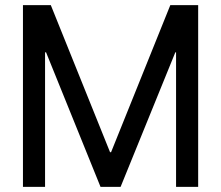

<svg xmlns="http://www.w3.org/2000/svg" viewBox="-20 -727 860 747"><path d="M69.3 0H155.3V-523.4H159.2L371.1 0H449.2L662.1 -523.4H665V0H751V-707H642.6L412.1 -134.8H408.2L177.7 -707H69.3Z"/></svg>

Font: Wanted Sans
Style: Regular
Weight: 400
Designer: Original Design by Kil Hyung-jin and Kang Hanbin, Wanted Lab, Inc; Hangeul from Source Han Sans by Jang Soo-young and Ka
Foundry: Wanted Lab, Inc.
Version: Version 1.001;Glyphs 3.2 (3227)